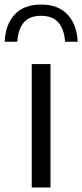

<svg xmlns="http://www.w3.org/2000/svg" viewBox="-58 -824 361 844"><path d="M81.5 0V-542.5H164V0ZM-37.5 -640.5Q-34 -716.5 6.5 -760.2Q47 -804 122.5 -804Q198 -804 239 -760Q280 -716 283.5 -640.5H228Q224.5 -694.5 199 -724.5Q173.5 -754.5 122.5 -754.5Q71 -754.5 46.2 -724.5Q21.5 -694.5 18 -640.5Z"/></svg>

Font: Encode Sans SemiExpanded
Style: Regular
Weight: 400
Width: 6
Designer: Multiple Designers
Foundry: Impallari Type
Version: Version 3.002